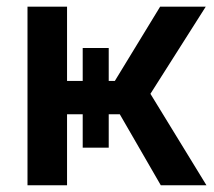

<svg xmlns="http://www.w3.org/2000/svg" viewBox="-20 -549 633 569"><path d="M61.5 0V-529.3H178.7V-309.1H320.3L454.6 -529.3H589.8L425.8 -271L591.8 0H456.5L335 -210.4H178.7V0ZM225.1 -406.7H302.2V-111.3H225.1Z"/></svg>

Font: Inter Cardless Tabular Medium
Style: Regular
Weight: 500
Designer: Rasmus Andersson
Foundry: rsms
Version: Version 4.000;git-4fc901f